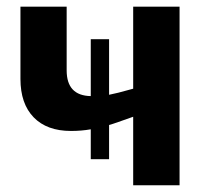

<svg xmlns="http://www.w3.org/2000/svg" viewBox="-20 -548 621 568"><path d="M248.5 -165.5Q221.2 -160.6 189.9 -160.6Q118.7 -160.6 79.6 -200.9Q40.5 -241.2 40.5 -314.5V-528.3H177.2V-339.8Q177.2 -265.1 248.5 -263.7V-432.1H302.7V-267.6Q312.5 -269.5 330.6 -273.9Q348.6 -278.3 374 -285.6V-528.3H511.2V0H374V-202.6Q347.7 -193.4 329.8 -187Q312 -180.7 302.7 -178.2V-77.1H248.5Z"/></svg>

Font: Arimo
Style: Bold
Weight: 700
Designer: Steve Matteson
Foundry: Monotype Imaging Inc.
Version: Version 1.33